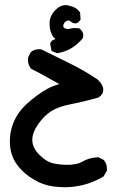

<svg xmlns="http://www.w3.org/2000/svg" viewBox="-20 -415 540 769"><path d="M91.8 -174.8Q91.8 -182.6 92.8 -184.6L102.5 -205.1L104.5 -207Q117.2 -217.8 136.7 -217.8Q144.5 -217.8 146.5 -216.8Q203.1 -188.5 260.3 -160.6Q317.4 -132.8 372.1 -95.7Q372.1 -95.7 373 -94.7Q393.6 -74.2 393.6 -55.7Q393.6 -38.1 376 -25.4L374 -24.4Q320.3 -8.8 267.1 1.5Q213.9 11.7 185.1 30.3Q156.2 48.8 132.8 82.5Q109.4 116.2 109.4 145.5Q109.4 177.7 139.2 206.5Q168.9 235.4 198.2 240.2Q223.6 245.1 249 245.1Q269.5 245.1 279.3 242.7Q289.1 240.2 294.9 239.3Q304.7 235.4 313.5 230.5Q339.8 215.8 374 214.8L395.5 225.6Q408.2 240.2 408.2 259.8Q408.2 262.7 408.2 268.6L394.5 292Q354.5 315.4 315.4 325.2Q276.4 335 239.3 335Q228.5 335 216.8 334Q171.9 332 134.8 314.5Q94.7 294.9 66.9 266.6Q39.1 238.3 28.3 207Q19.5 181.6 19.5 152.3Q19.5 55.7 100.6 -10.7Q151.4 -53.7 193.4 -70.3Q206.1 -75.2 217.8 -78.1Q194.3 -90.8 167 -106.4Q139.6 -122.1 104.5 -139.6Q91.8 -155.3 91.8 -174.8ZM178.7 -317.4Q178.7 -321.3 178.7 -326.2Q180.7 -354.5 204.1 -377Q221.7 -394.5 243.2 -394.5Q249 -394.5 255.9 -392.6Q285.2 -386.7 298.8 -367.2L300.8 -365.2L302.7 -335.9Q298.8 -331.1 296.9 -329.1Q290 -321.3 281.2 -321.3Q272.5 -321.3 262.7 -329.1Q258.8 -333 253.9 -333Q247.1 -333 240.2 -326.2Q233.4 -318.4 233.4 -311.5Q233.4 -304.7 239.7 -301.8Q246.1 -298.8 251 -298.8Q255.9 -298.8 263.7 -300.8Q271.5 -302.7 279.8 -302.7Q288.1 -302.7 296.9 -301.8Q301.8 -297.9 303.7 -295.9Q313.5 -286.1 313.5 -273.4Q313.5 -269.5 311.5 -261.7Q268.6 -210.9 210 -202.1H208L186.5 -210.9L180.7 -241.2L188.5 -252.9L202.1 -258.8Q194.3 -265.6 191.4 -269.5Q178.7 -291 178.7 -317.4Z"/></svg>

Font: JasonHandwriting2
Style: SemiBold
Weight: 600
Version: Version 1.04.7